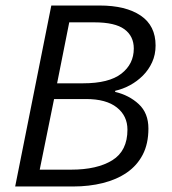

<svg xmlns="http://www.w3.org/2000/svg" viewBox="-20 -676 623 696"><path d="M35 0 166 -656H341Q436 -656 490 -619.5Q544 -583 544 -511Q544 -478 531.5 -450.5Q519 -423 498 -402Q477 -381 451 -367Q425 -353 398 -347L397 -343Q448 -331 483 -298.5Q518 -266 518 -210Q518 -155 497.5 -115.5Q477 -76 440 -50.5Q403 -25 353 -12.5Q303 0 245 0ZM187 -374H281Q375 -374 420 -409Q465 -444 465 -500Q465 -545 431 -570Q397 -595 322 -595H231ZM124 -61H238Q332 -61 387 -95Q442 -129 442 -206Q442 -256 403.5 -286.5Q365 -317 292 -317H176Z"/></svg>

Font: TypoPRO Source Sans Pro
Style: Italic
Weight: 400
Italic angle: -11°
Designer: Paul D. Hunt
Foundry: Adobe Systems Incorporated
Version: Version 1.075;PS 2.000;hotconv 1.0.86;makeotf.lib2.5.63406